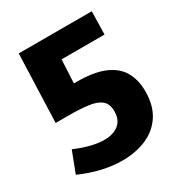

<svg xmlns="http://www.w3.org/2000/svg" viewBox="-170 -824 893 954"><g transform="rotate(-30 276.5 -347.5)"><path d="M258 12Q144 12 20 -43L66 -163Q109 -144 151.5 -133Q194 -122 231 -122Q265 -122 290.5 -133Q316 -144 330 -165.5Q344 -187 344 -220Q344 -264 319 -284Q294 -304 247 -310Q200 -316 136 -316H62L76 -707H495L492 -575H198L247 -604L237 -405L192 -441H253Q354 -441 414 -415Q474 -389 500.5 -341.5Q527 -294 527 -230Q527 -149 492 -95Q457 -41 396 -14.5Q335 12 258 12Z"/></g></svg>

Font: Bitter Thin ExtraBold
Style: Regular
Weight: 800
Version: Version 3.020